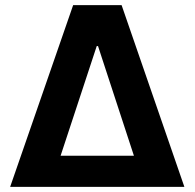

<svg xmlns="http://www.w3.org/2000/svg" viewBox="-20 -727 758 747"><path d="M264.6 -707H453.1L697.3 0H19.5ZM501 -121.1 361.3 -547.9H356.4L215.8 -121.1Z"/></svg>

Font: Pretendard
Style: Bold
Weight: 700
Designer: Base glyphs from Inter by Rasmus Andersson; Hangeul glyphs from Noto Sans CJK(Source Han Sans) by Jang Soo-young and Kan
Foundry: Kil Hyung-jin
Version: Version 1.309